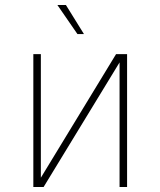

<svg xmlns="http://www.w3.org/2000/svg" viewBox="-20 -746 640 766"><path d="M113 0V-530H143V-37L443 -530H487V0H457V-497L154 0ZM289 -610 209 -726H243L315 -610Z"/></svg>

Font: Geist Mono Thin
Style: Regular
Weight: 100
Monospace: yes
Designer: Basement.studio, Andrés Briganti, Mateo Zaragoza
Foundry: Basement.studio, Vercel, Andrés Briganti, Guido Ferreyra, Mateo Zaragoza
Version: Version 1.500; ttfautohint (v1.8.4.7-5d5b)